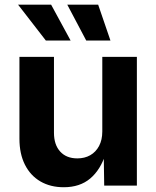

<svg xmlns="http://www.w3.org/2000/svg" viewBox="-20 -787 663 814"><path d="M250.3 6.8Q193.8 6.8 151.4 -17.8Q109 -42.5 85.7 -88.7Q62.4 -134.9 62.4 -198.7V-545.9H208.8V-224.2Q208.8 -173.3 235.2 -144.4Q261.5 -115.5 307.8 -115.5Q339 -115.5 362.7 -129Q386.5 -142.6 400.1 -168.3Q413.7 -194 413.7 -229.8V-545.9H560.3V0H421.8L419.7 -136.3H428.3Q406.6 -67.5 362.6 -30.3Q318.6 6.8 250.3 6.8ZM345.6 -615.1 265.3 -767.1H396.2L448.3 -615.1ZM174.4 -615.1 56.7 -767.1H196.8L279.4 -615.1Z"/></svg>

Font: Inter Variable LoSnoCo
Style: Regular
Weight: 400
Designer: Rasmus Andersson
Foundry: rsms
Version: Version 4.000;git-a52131595; featfreeze: case,dlig,ss01,ss02